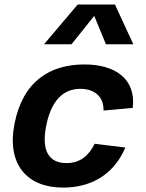

<svg xmlns="http://www.w3.org/2000/svg" viewBox="-20 -838 660 870"><path d="M548 -169.5 409 -186.5C383 -134.5 345 -99 281.5 -99C202.5 -99 167 -153 189 -266.5C210.5 -376.5 262 -435.5 344.5 -435.5C409.5 -435.5 451 -398.5 449 -337L581.5 -349C597.5 -482.5 499 -546 363 -546C208.5 -546 83.5 -472 45.5 -276C10 -93.5 102 12 265.5 12C380 12 490.5 -35.5 548 -169.5ZM179.5 -637.5H304L407 -766L460 -637.5H584L501 -817.5H332Z"/></svg>

Font: Monaspace Neon
Style: Bold Italic
Weight: 700
Italic angle: -11°
Designer: Riley Cran & the Lettermatic Team
Foundry: Lettermatic
Version: Version 1.200 (Monaspace Neon)